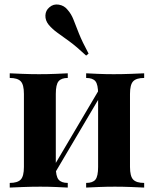

<svg xmlns="http://www.w3.org/2000/svg" viewBox="-20 -847 695 867"><path d="M631 -516V-495Q596 -495 581.5 -480Q567 -465 567 -423V-93Q567 -51 581.5 -36Q596 -21 631 -21V0Q612 -1 573.5 -2.5Q535 -4 499 -4Q461 -4 424.5 -2.5Q388 -1 369 0V-21Q399 -21 411 -36Q423 -51 423 -93V-423Q423 -465 411 -480Q399 -495 369 -495V-516Q387 -515 422 -513.5Q457 -512 493 -512Q532 -512 571.5 -513.5Q611 -515 631 -516ZM286 -516V-495Q257 -495 244.5 -480Q232 -465 232 -423V-93Q232 -51 244.5 -36Q257 -21 286 -21V0Q268 -1 233.5 -2.5Q199 -4 162 -4Q124 -4 84 -2.5Q44 -1 24 0V-21Q59 -21 73.5 -36Q88 -51 88 -93V-423Q88 -465 73.5 -480Q59 -495 24 -495V-516Q43 -515 81.5 -513.5Q120 -512 156 -512Q195 -512 231.5 -513.5Q268 -515 286 -516ZM435 -455 452 -445 214 -42 197 -52ZM203 -814Q221 -830 245.5 -826Q270 -822 285 -803Q302 -784 312 -758Q322 -732 336.5 -695.5Q351 -659 380 -605L369 -596Q325 -637 293.5 -660Q262 -683 239.5 -699Q217 -715 200 -735Q184 -755 185 -777.5Q186 -800 203 -814Z"/></svg>

Font: Playfair Display
Style: Bold
Weight: 700
Designer: Claus Eggers Sørensen
Foundry: Claus Eggers Sørensen
Version: Version 1.203